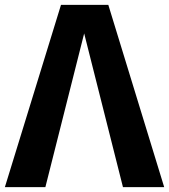

<svg xmlns="http://www.w3.org/2000/svg" viewBox="-30 -767 693 787"><path d="M414 -747H220L-10 0H156L315 -630L474 0H643Z"/></svg>

Font: Glow Sans TC Normal
Style: Bold
Weight: 700
Designer: Ryoko NISHIZUKA (kana, bopomofo & ideographs); Paul D. Hunt (Latin, Greek & Cyrillic); Sandoll Communications, Soo-young
Version: Version 0.93